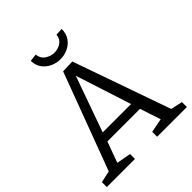

<svg xmlns="http://www.w3.org/2000/svg" viewBox="-239 -1039 1187 1187"><g transform="rotate(-45 354.5 -445.0)"><path d="M250 -43V0H4V-43L81 -60L319 -697L402 -700L627 -60L704 -43V0H444V-43L536 -61L491 -197H206L156 -60ZM225 -257H473L355 -622ZM360 -761Q327 -761 296 -775Q265 -789 244.5 -816.5Q224 -844 223 -884L272 -890Q276 -853 304 -834.5Q332 -816 364 -816Q395 -816 421 -833.5Q447 -851 450 -886L498 -889Q498 -847 478 -818.5Q458 -790 426.5 -775.5Q395 -761 360 -761Z"/></g></svg>

Font: Bitter
Style: Regular
Weight: 400
Designer: Sol Matas, and Bitter project Authors
Foundry: Sol Matas
Version: Version 2.001